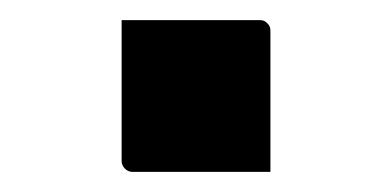

<svg xmlns="http://www.w3.org/2000/svg" viewBox="-20 -411 390 191"><path d="M249 -240Q225 -240 203 -240Q181 -240 159 -240Q137 -240 112 -240Q109 -240 106.5 -241.5Q104 -243 102.5 -245.5Q101 -248 101 -251V-391Q126 -391 148 -391Q170 -391 192 -391Q214 -391 238 -391Q242 -391 244 -389.5Q246 -388 247.5 -386Q249 -384 249 -380Z"/></svg>

Font: Recursive Medium
Style: Regular
Weight: 500
Version: Version 1.085